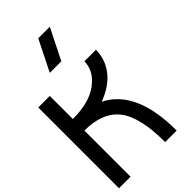

<svg xmlns="http://www.w3.org/2000/svg" viewBox="-360 -1360 1471 1471"><g transform="rotate(-45 375.0 -625.0)"><path d="M625 0H500Q500 -273.4 410.2 -386.7Q320.3 -500 125 -500V0H0V-875H125V-625Q304.7 -625 402.3 -699.2Q500 -773.4 500 -875H625Q625 -773.4 562.5 -691.4Q500 -609.4 375 -562.5Q625 -437.5 625 0ZM375 -1000H250L375 -1250H500Z"/></g></svg>

Font: CraftyPE
Style: Regular
Weight: 400
Designer: Erek Butcher
Foundry: Haunted Coop
Version: Version 0.018;April 4, 2024;FontCreator 15.0.0.2962 64-bit